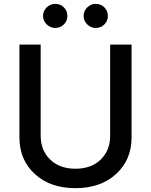

<svg xmlns="http://www.w3.org/2000/svg" viewBox="-20 -957 777 989"><path d="M547.4 -727.1H657.7V-249Q657.7 -133.8 578.1 -60.8Q498.5 12.2 368.7 12.2Q238.8 12.2 159.4 -60.5Q80.1 -133.3 80.1 -249V-727.1H189.5V-257.8Q189.5 -182.6 238.3 -135.3Q287.1 -87.9 368.7 -87.9Q450.7 -87.9 499 -135.3Q547.4 -182.6 547.4 -257.8ZM264.6 -813Q239.7 -813 220.7 -831.3Q201.7 -849.6 201.7 -874.5Q201.7 -900.4 220.5 -918.7Q239.3 -937 264.6 -937Q291.5 -937 309.3 -918.9Q327.1 -900.9 327.1 -874.5Q327.1 -849.1 309.1 -831.1Q291 -813 264.6 -813ZM473.1 -813Q448.2 -813 429.4 -831.3Q410.6 -849.6 410.6 -874.5Q410.6 -900.4 429.2 -918.7Q447.8 -937 473.1 -937Q500 -937 517.8 -918.9Q535.6 -900.9 535.6 -874.5Q535.6 -849.1 517.6 -831.1Q499.5 -813 473.1 -813Z"/></svg>

Font: Karasuma Gothic
Style: Regular
Weight: 500
Designer: Rasmus Andersson / Ryoko Nishizuka
Foundry: Genbu
Version: Version 1.00